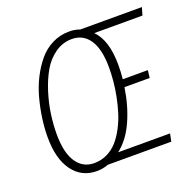

<svg xmlns="http://www.w3.org/2000/svg" viewBox="-124 -823 975 962"><g transform="rotate(-20 363.0 -341.5)"><path d="M726.1 -684.1 713.9 -643.1H457Q516.1 -584 516.1 -453.1Q516.1 -411.6 512.2 -377H646L641.1 -336.9H506.8Q492.7 -242.7 457.5 -163.8Q422.4 -85 365.2 -41H642.1L633.8 0H295.9Q266.1 11.2 233.9 11.2Q153.3 11.2 106.2 -52.7Q59.1 -116.7 59.1 -231.9Q59.1 -280.3 66.2 -331.3Q73.2 -382.3 87.2 -434.6Q101.1 -486.8 124.5 -533Q147.9 -579.1 178.2 -615.5Q208.5 -651.9 250.5 -672.9Q292.5 -693.8 340.8 -693.8Q372.6 -693.8 397 -684.1ZM234.9 -30.8Q272 -30.8 304 -46.1Q335.9 -61.5 359.1 -87.6Q382.3 -113.8 401.1 -149.2Q419.9 -184.6 432.1 -223.1Q444.3 -261.7 452.6 -303.7Q460.9 -345.7 464.4 -383.3Q467.8 -420.9 467.8 -456.1Q467.8 -554.2 434.3 -604Q400.9 -653.8 340.8 -653.8Q291.5 -653.8 250.7 -625Q210 -596.2 184.1 -551Q158.2 -505.9 140.1 -448.5Q122.1 -391.1 114.5 -336.4Q106.9 -281.7 106.9 -231Q106.9 -132.3 141.1 -81.5Q175.3 -30.8 234.9 -30.8Z"/></g></svg>

Font: Fira Sans Compressed ExtraLight
Style: Italic
Weight: 250
Width: 3
Italic angle: -8°
Designer: Carrois Corporate & Edenspiekermann AG
Foundry: Carrois Corporate GbR & Edenspiekermann AG
Version: Version 4.203;PS 004.203;hotconv 1.0.88;makeotf.lib2.5.64775